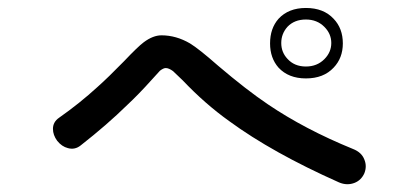

<svg xmlns="http://www.w3.org/2000/svg" viewBox="-20 -655 1040 487"><path d="M129.9 -356.4Q114.3 -345.7 114.3 -328.1Q114.3 -312.5 125 -297.9Q136.7 -283.2 152.3 -279.3Q169.9 -274.4 184.6 -286.1Q252 -338.9 302.7 -388.7Q332 -416 365.2 -453.1Q380.9 -470.7 385.7 -475.6Q394.5 -482.4 400.4 -482.4Q408.2 -482.4 418.9 -474.6Q424.8 -468.8 443.4 -451.2Q500 -391.6 561.5 -347.7Q670.9 -267.6 839.8 -192.4Q860.4 -183.6 879.9 -191.4Q896.5 -198.2 904.3 -215.8Q911.1 -233.4 904.3 -250Q897.5 -268.6 875 -277.3Q752.9 -327.1 659.2 -390.6Q605.5 -426.8 533.2 -488.3Q484.4 -531.2 461.9 -544.9Q426.8 -565.4 389.6 -565.4Q368.2 -565.4 344.7 -547.9Q330.1 -537.1 294.9 -500Q254.9 -459 227.5 -434.6Q181.6 -392.6 129.9 -356.4ZM755.9 -634.8Q711.9 -634.8 686.5 -607.4Q665 -583 665 -544.9Q665 -507.8 686.5 -483.4Q711.9 -456.1 755.9 -456.1Q800.8 -456.1 826.2 -483.4Q849.6 -507.8 849.6 -544.9Q849.6 -583 826.2 -607.4Q800.8 -634.8 755.9 -634.8ZM755.9 -605.5Q784.2 -605.5 802.7 -586.9Q820.3 -569.3 820.3 -545.9Q820.3 -522.5 802.7 -504.9Q784.2 -486.3 755.9 -486.3Q726.6 -486.3 709 -505.9Q693.4 -522.5 693.4 -545.9Q693.4 -569.3 709 -586.9Q726.6 -605.5 755.9 -605.5Z"/></svg>

Font: Gungsuh
Style: Regular
Weight: 400
Version: Version 2.21